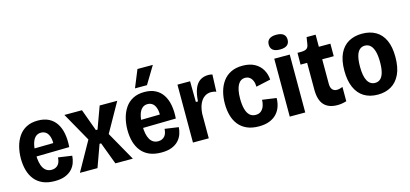

<svg xmlns="http://www.w3.org/2000/svg" viewBox="-64 -1212 3605 1688"><g transform="rotate(-15 1738.0 -368.5)"><path d="M271 13Q208 13 163 -6.5Q118 -26 89 -62Q60 -98 46 -147Q32 -196 32 -255Q32 -312 45.5 -363.5Q59 -415 86.5 -455Q114 -495 157.5 -517.5Q201 -540 261 -540Q319 -540 360.5 -519Q402 -498 428 -458.5Q454 -419 464 -364Q474 -309 469 -243L131 -237V-310L373 -314L341 -279Q346 -333 336 -366.5Q326 -400 306.5 -415Q287 -430 261 -430Q231 -430 210.5 -411Q190 -392 179.5 -354.5Q169 -317 169 -262Q169 -176 194.5 -133Q220 -90 269 -90Q289 -90 304 -97Q319 -104 329 -116Q339 -128 344 -144.5Q349 -161 350 -181L475 -163Q473 -131 462 -99.5Q451 -68 427 -42.5Q403 -17 365 -2Q327 13 271 13Z M501 0 649 -264 501 -527H661L734 -327H749L822 -527H982L834 -264L983 0H824L748 -202H734L661 0Z M1241 13Q1178 13 1133 -6.5Q1088 -26 1059 -62Q1030 -98 1016 -147Q1002 -196 1002 -255Q1002 -312 1015.5 -363.5Q1029 -415 1056.5 -455Q1084 -495 1127.5 -517.5Q1171 -540 1231 -540Q1289 -540 1330.5 -519Q1372 -498 1398 -458.5Q1424 -419 1434 -364Q1444 -309 1439 -243L1101 -237V-310L1343 -314L1311 -279Q1316 -333 1306 -366.5Q1296 -400 1276.5 -415Q1257 -430 1231 -430Q1201 -430 1180.5 -411Q1160 -392 1149.5 -354.5Q1139 -317 1139 -262Q1139 -176 1164.5 -133Q1190 -90 1239 -90Q1259 -90 1274 -97Q1289 -104 1299 -116Q1309 -128 1314 -144.5Q1319 -161 1320 -181L1445 -163Q1443 -131 1432 -99.5Q1421 -68 1397 -42.5Q1373 -17 1335 -2Q1297 13 1241 13ZM1270 -592H1161L1226 -751H1366Z M1530 0V-277V-527H1645L1647 -338H1666Q1671 -411 1689 -454.5Q1707 -498 1738.5 -518.5Q1770 -539 1813 -539Q1821 -539 1830 -538Q1839 -537 1850 -534L1844 -378Q1833 -383 1820 -385Q1807 -387 1797 -387Q1764 -387 1737.5 -368.5Q1711 -350 1694.5 -314Q1678 -278 1674 -224V0Z M2129 13Q2065 13 2019.5 -7.5Q1974 -28 1945 -64.5Q1916 -101 1902.5 -150Q1889 -199 1889 -257Q1889 -316 1903 -367Q1917 -418 1945.5 -457Q1974 -496 2018.5 -518Q2063 -540 2124 -540Q2189 -540 2233.5 -516Q2278 -492 2302 -450.5Q2326 -409 2329 -359L2196 -330Q2196 -360 2186.5 -383Q2177 -406 2160 -418.5Q2143 -431 2119 -431Q2097 -431 2080.5 -420Q2064 -409 2053 -388.5Q2042 -368 2036 -337Q2030 -306 2030 -265Q2030 -210 2040.5 -171Q2051 -132 2072.5 -112Q2094 -92 2127 -92Q2159 -92 2178 -109.5Q2197 -127 2205.5 -153Q2214 -179 2214 -206L2342 -188Q2342 -150 2330.5 -114Q2319 -78 2294 -49.5Q2269 -21 2228 -4Q2187 13 2129 13Z M2411 0V-527H2552V0ZM2482 -592Q2439 -592 2417.5 -609Q2396 -626 2396 -659Q2396 -692 2418 -709Q2440 -726 2482 -726Q2525 -726 2546.5 -709Q2568 -692 2568 -659Q2568 -626 2546.5 -609Q2525 -592 2482 -592Z M2844 11Q2763 11 2722 -34Q2681 -79 2681 -174V-417H2621L2622 -524H2657Q2691 -525 2706 -536Q2721 -547 2725 -574L2735 -637H2817V-527H2922V-413H2817V-191Q2817 -155 2832 -137.5Q2847 -120 2874 -120Q2887 -120 2900 -123.5Q2913 -127 2926 -132V-2Q2902 5 2882.5 8Q2863 11 2844 11Z M3211 14Q3138 14 3086 -18Q3034 -50 3006.5 -112.5Q2979 -175 2979 -265Q2979 -359 3008 -420Q3037 -481 3089.5 -510.5Q3142 -540 3212 -540Q3284 -540 3336 -510Q3388 -480 3416 -419.5Q3444 -359 3444 -267Q3444 -171 3414.5 -109Q3385 -47 3333 -16.5Q3281 14 3211 14ZM3214 -92Q3243 -92 3262.5 -110Q3282 -128 3292 -165Q3302 -202 3302 -257Q3302 -315 3291.5 -353.5Q3281 -392 3260.5 -412Q3240 -432 3209 -432Q3181 -432 3161 -414Q3141 -396 3131 -358.5Q3121 -321 3121 -263Q3121 -177 3145 -134.5Q3169 -92 3214 -92Z"/></g></svg>

Font: Bricolage Grotesque 24pt SemiCondensed
Style: Bold
Weight: 700
Width: 4
Designer: Mathieu Triay
Foundry: Atelier Triay
Version: Version 1.001;gftools[0.9.33.dev8+g029e19f]